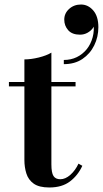

<svg xmlns="http://www.w3.org/2000/svg" viewBox="-20 -823 456 850"><path d="M198.5 7Q153 7 129.2 -10Q105.5 -27 96.8 -54.8Q88 -82.5 88 -114.5V-560Q117.5 -560 151.8 -568.5Q186 -577 207.5 -590V-95.5Q207.5 -58 216.8 -43.8Q226 -29.5 247 -29.5Q269.5 -29.5 291.5 -49Q313.5 -68.5 327.5 -98.5L344.5 -89Q325 -46.5 289.8 -19.8Q254.5 7 198.5 7ZM19.5 -440.5V-460H314.5V-440.5ZM262.5 -539V-557.5Q294 -557.5 319.8 -570Q345.5 -582.5 363.8 -605Q382 -627.5 390.2 -658Q398.5 -688.5 393.5 -724H399.5Q400.5 -712 391.8 -699.5Q383 -687 367.8 -678.2Q352.5 -669.5 334 -669.5Q299.5 -669.5 282 -689.2Q264.5 -709 264.5 -736Q264.5 -764 286 -783.5Q307.5 -803 338.5 -803Q370 -803 392.8 -776.8Q415.5 -750.5 415.5 -702.5Q415.5 -659.5 397.2 -622.2Q379 -585 345 -562Q311 -539 262.5 -539Z"/></svg>

Font: Bodoni Moda 11pt SemiBold
Style: Regular
Weight: 600
Designer: Owen Earl
Foundry: indestructible type
Version: Version 2.004